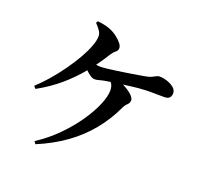

<svg xmlns="http://www.w3.org/2000/svg" viewBox="-141 -972 1282 1193"><g transform="rotate(20 500.0 -375.5)"><path d="M75.6 -288.5Q114.9 -324.4 153.9 -369.7Q192.9 -415 227.7 -463.6Q262.5 -512.3 289.2 -559.1Q315.8 -605.9 331.1 -646.1Q346.4 -686.3 346.4 -713.4Q346.4 -731.2 336.6 -747Q326.8 -762.7 303 -788L310.4 -800.8Q340.3 -797.6 365.5 -791.5Q390.7 -785.4 411.4 -774.5Q429.5 -765.6 448.2 -750.6Q466.9 -735.6 479.8 -719.6Q492.7 -703.6 492.7 -689.4Q492.7 -672.2 479.1 -662.2Q465.5 -652.2 452 -631.2Q407.6 -559.4 354.7 -494.4Q301.8 -429.4 236.7 -373.8Q171.7 -318.2 89.5 -272.9ZM344.5 -559.3Q360 -551.9 381.4 -546.1Q402.8 -540.3 420.7 -540.3Q435.1 -540.3 463 -543.4Q490.8 -546.5 525.9 -551.5Q560.9 -556.5 596.5 -562Q632 -567.5 661.2 -572.5Q690.4 -577.5 705.9 -580.3Q729.8 -584.7 744.3 -591.5Q758.9 -598.3 768.5 -603.9Q778.2 -609.4 787.9 -609.4Q811.6 -609.4 838.5 -600.9Q865.3 -592.3 884.3 -576.9Q903.3 -561.4 903.3 -539.3Q903.3 -523.2 894 -511.1Q884.8 -499.1 857.1 -499.1Q838.3 -499.1 814 -499.4Q789.8 -499.8 764 -499.8Q738.3 -499.8 713.1 -497.8Q690.4 -496.8 658.5 -492.9Q626.7 -489.1 592.6 -484.6Q558.5 -480.1 528.1 -475.7Q497.7 -471.3 477.1 -467.6Q458.1 -464.1 442.6 -459.5Q427.2 -454.9 413.2 -454.9Q399.8 -454.9 382.8 -466.8Q365.8 -478.7 350.6 -494.3Q335.4 -509.9 325.4 -521.8ZM206.8 50.1 194.9 33.7Q271.2 -15.7 332.9 -78.5Q394.6 -141.2 438.8 -205.9Q483.1 -270.6 506.6 -327.4Q530.1 -384.1 530.1 -420.8Q530.1 -443.6 522.8 -459.5Q515.5 -475.4 499.9 -485.4L519 -508.3Q560.8 -499.6 595.7 -482.1Q630.7 -464.5 651.8 -444.7Q673 -424.9 673 -409.3Q673 -391.8 659.1 -379.1Q645.3 -366.4 637.4 -348.9Q595.1 -258.1 533.9 -183.8Q472.8 -109.5 391.6 -51.4Q310.4 6.7 206.8 50.1Z"/></g></svg>

Font: Noto Serif HK
Style: Regular
Weight: 200
Designer: Ryoko NISHIZUKA 西塚涼子 (kana & ideographs); Frank Grießhammer (Latin, Greek & Cyrillic); Wenlong ZHANG 张文龙 (bopomofo); San
Foundry: Adobe
Version: Version 2.001;hotconv 1.1.0;makeotfexe 2.6.0